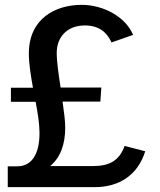

<svg xmlns="http://www.w3.org/2000/svg" viewBox="-20 -772 662 792"><path d="M579 -148 494 -170C472 -109 431 -87 364 -87H187C229 -122 249 -176 249 -245C249 -274 244 -312 238 -353H394L398 -411H230C222 -464 214 -516 214 -554C214 -617 255 -667 330 -667C388 -667 421 -639 440 -597L529 -628C498 -703 406 -752 317 -752C208 -752 99 -695 99 -551C99 -509 107 -460 116 -410H25V-352H127C136 -305 143 -260 143 -223C143 -131 107 -85 50 -86H12V0H370C473 0 549 -51 579 -148Z"/></svg>

Font: Bisquit Text
Style: Regular
Weight: 400
Version: Version 1.004;Glyphs 3.2.3 (3260)